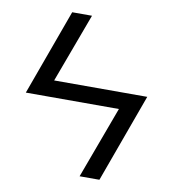

<svg xmlns="http://www.w3.org/2000/svg" viewBox="-79 -770 755 839"><g transform="rotate(10 298.0 -350.0)"><path d="M561 -393.1 418 0H330.1L448.2 -319.3H35.2L173.8 -700.2H261.7L147.9 -393.1Z"/></g></svg>

Font: Segoe UI Historic
Style: Regular
Weight: 400
Foundry: Microsoft Corporation
Version: Version 1.03